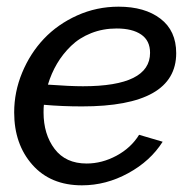

<svg xmlns="http://www.w3.org/2000/svg" viewBox="-20 -551 579 581"><path d="M228 -229Q168 -229 112.8 -233.9Q111.8 -226.1 111.8 -210.9Q111.8 -144.5 145.3 -100.3Q178.7 -56.2 242.2 -56.2Q288.6 -56.2 332.5 -79.8Q376.5 -103.5 400.9 -143.1L472.2 -122.1Q435.1 -63.5 367.9 -26.9Q300.8 9.8 228 9.8Q132.8 9.8 77.9 -52.5Q22.9 -114.7 22.9 -210.9Q22.9 -272.9 47.1 -331.3Q71.3 -389.6 112.8 -433.6Q154.3 -477.5 213.4 -504.2Q272.5 -530.8 338.9 -530.8Q418 -530.8 465.6 -494.4Q513.2 -458 513.2 -390.1Q513.2 -229 228 -229ZM333 -464.8Q291.5 -464.8 255.9 -450.7Q220.2 -436.5 195.1 -412.1Q169.9 -387.7 152.6 -358.4Q135.3 -329.1 125 -294.9Q191.9 -290 231 -290Q434.1 -290 434.1 -391.1Q434.1 -428.2 407.2 -446.5Q380.4 -464.8 333 -464.8Z"/></svg>

Font: Rawline Medium
Style: Italic
Weight: 500
Italic angle: -12°
Designer: Matt McInerney, Pablo Impallari, Rodrigo Fuenzalida
Foundry: Matt McInerney, Pablo Impallari, Rodrigo Fuenzalida
Version: Version 4.020;PS 004.020;hotconv 1.0.88;makeotf.lib2.5.64775